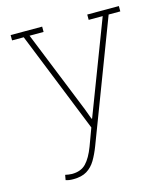

<svg xmlns="http://www.w3.org/2000/svg" viewBox="-111 -615 800 916"><g transform="rotate(-15 289.5 -157.0)"><path d="M138.2 213.4Q115.7 213.4 101.1 208L105.5 183.1Q110.8 184.6 121.6 186Q132.3 187.5 138.2 187.5Q183.1 187.5 208.3 161.1Q233.4 134.8 252.9 83L284.7 -2.9L84.5 -502H26.9V-528.3H182.6V-502H113.3L276.9 -95.7L296.4 -43H299.3L474.6 -502H405.3V-528.3H561.5V-502H503.9L279.3 87.9Q265.1 125 248.3 153.3Q231.4 181.6 205.6 197.5Q179.7 213.4 138.2 213.4Z"/></g></svg>

Font: Roboto Slab Thin
Style: Regular
Weight: 100
Designer: Google
Version: Version 2.000; ttfautohint (v1.8.1.43-b0c9)